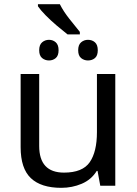

<svg xmlns="http://www.w3.org/2000/svg" viewBox="-20 -891 658 921"><path d="M533 -536V0H461L448 -71H444Q418 -29 372 -9.5Q326 10 274 10Q177 10 128 -36.5Q79 -83 79 -185V-536H168V-191Q168 -63 287 -63Q376 -63 410.5 -113Q445 -163 445 -257V-536ZM267 -871Q284 -837 312 -801.5Q340 -766 363 -738V-726H304Q281 -744 252 -768.5Q223 -793 198.5 -818Q174 -843 162 -861V-871ZM215 -700Q234 -700 247.5 -688Q261 -676 261 -650Q261 -624 247.5 -612.5Q234 -601 215 -601Q196 -601 182 -612.5Q168 -624 168 -650Q168 -676 182 -688Q196 -700 215 -700ZM402 -700Q422 -700 435.5 -688Q449 -676 449 -650Q449 -624 435.5 -612.5Q422 -601 402 -601Q383 -601 369 -612.5Q355 -624 355 -650Q355 -676 369 -688Q383 -700 402 -700Z"/></svg>

Font: Noto Sans IKEA
Style: Regular
Weight: 400
Designer: Monotype Design Team
Foundry: Monotype Imaging Inc.
Version: Version 2.001